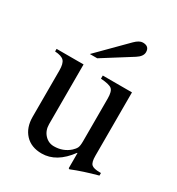

<svg xmlns="http://www.w3.org/2000/svg" viewBox="-166 -784 832 900"><g transform="rotate(30 250.0 -334.0)"><path d="M156 -507 303 -655Q326 -678 345 -678Q380 -678 380 -646Q380 -623 350 -604L196 -507ZM480 -50V-36Q402 -15 343 9L338 6V-76H336Q273 10 193 10Q136 10 103.5 -25Q71 -60 71 -118V-369Q71 -406 58 -420Q45 -434 9 -436V-450H155V-127Q155 -93 175.5 -70.5Q196 -48 226 -48Q275 -48 310 -79Q323 -91 328 -101.5Q333 -112 333 -137V-368Q333 -407 319 -418.5Q305 -430 259 -433V-450H417V-107Q417 -72 428.5 -61Q440 -50 474 -50Z"/></g></svg>

Font: STIX
Style: Regular
Weight: 400
Designer: MicroPress Inc., with final additions and corrections provided by Coen Hoffman, Elsevier (retired)
Version: Version 1.1.1